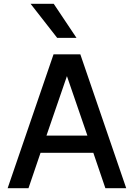

<svg xmlns="http://www.w3.org/2000/svg" viewBox="-20 -984 700 1004"><path d="M531 0H640L400 -700H260L20 0H129L192 -185H468ZM140 -964 279 -786H380L261 -964ZM223 -275 330 -586 437 -275Z"/></svg>

Font: Uncut Plan8
Style: Regular
Weight: 400
Designer: Kasper Nordkvist
Foundry: UNCUT.wtf
Version: Version 1.002;Glyphs 3.1.2 (3151)